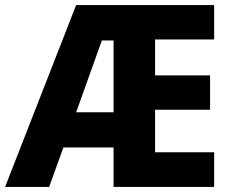

<svg xmlns="http://www.w3.org/2000/svg" viewBox="-22 -827 911 754"><path d="M819 -93V-229H587V-396H803V-531H587V-672H819V-807H277L-2 -93H171L227 -248H424V-93ZM277 -386 378 -668H424V-386Z"/></svg>

Font: Noto Sans Kannada UI SemiCondensed ExtraBold
Style: Regular
Weight: 800
Width: 4
Designer: Jelle Bosma - Monotype Design Team
Foundry: Monotype Imaging Inc.
Version: Version 2.005